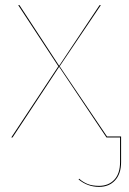

<svg xmlns="http://www.w3.org/2000/svg" viewBox="-20 -537 503 750"><path d="M453 -4V96Q453 142 429.5 167.5Q406 193 367 193Q322 193 287 164L289 161Q305 175 323 182Q341 189 367 189Q404 189 426.5 165Q449 141 449 96V0H396L211 -276L29 0H24L208 -278L51 -517H56L211 -280L369 -517H374L213 -278L398 -4Z"/></svg>

Font: FiraGO Four
Style: Regular
Weight: 100
Designer: bBox Type
Foundry: bBox Type GmbH
Version: Version 1.001